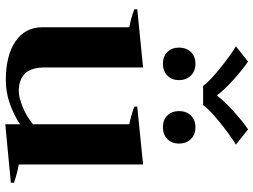

<svg xmlns="http://www.w3.org/2000/svg" viewBox="-136 -810 958 726"><g transform="rotate(90 343.0 -447.0)"><path d="M155 -860 213 -906Q246 -883 284 -848.5Q322 -814 339 -790H343Q360 -814 398 -848.5Q436 -883 469 -906L527 -860Q492 -839 443 -799.5Q394 -760 377 -736H305Q288 -760 239 -799.5Q190 -839 155 -860ZM221 -707Q249 -707 266 -689.5Q283 -672 283 -645Q283 -618 266 -601Q249 -584 221 -584Q193 -584 176.5 -601Q160 -618 160 -645Q160 -672 176.5 -689.5Q193 -707 221 -707ZM461 -707Q489 -707 506 -689.5Q523 -672 523 -645Q523 -618 506 -601Q489 -584 461 -584Q433 -584 416.5 -601Q400 -618 400 -645Q400 -672 416.5 -689.5Q433 -707 461 -707ZM671 -21V-9L450 12V-44Q415 -20 371.5 -5Q328 10 283 10Q190 10 136.5 -26.5Q83 -63 83 -129V-457Q49 -463 15 -476V-487L235 -509V-139Q235 -85 258.5 -62Q282 -39 324 -39Q348 -39 384 -53.5Q420 -68 450 -93V-457Q418 -463 383 -476V-487L602 -509V-39Q632 -34 671 -21Z"/></g></svg>

Font: Trirong Bold
Style: Regular
Weight: 700
Designer: Katatrad Team
Foundry: CadsonDemak
Version: Version 1.000